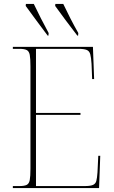

<svg xmlns="http://www.w3.org/2000/svg" viewBox="-20 -951 575 971"><path d="M45 0V-10H78Q103 -10 115 -16Q127 -22 130.5 -40.5Q134 -59 134 -98V-616Q134 -655 130.5 -673.5Q127 -692 115 -698Q103 -704 78 -704H45V-714H450L456 -551H446L443 -628Q441 -660 436.5 -676.5Q432 -693 418.5 -698.5Q405 -704 376 -704H162V-380H387V-370H162V-10H408Q436 -10 449.5 -15.5Q463 -21 467 -35.5Q471 -50 473 -79L477 -163H487L481 0ZM221 -771Q190 -812 162 -850Q134 -888 110 -921L111 -931H151Q167 -897 187 -858Q207 -819 226 -784L225 -771ZM371 -771Q339 -812 311 -850Q283 -888 259 -921L260 -931H300Q316 -897 336 -858Q356 -819 376 -784L375 -771Z"/></svg>

Font: Noto Serif Display SemiCondensed Thin
Style: Regular
Weight: 100
Width: 4
Designer: Monotype Design Team
Foundry: Monotype Imaging Inc.
Version: Version 2.009